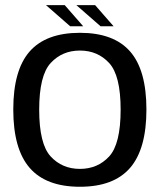

<svg xmlns="http://www.w3.org/2000/svg" viewBox="-20 -727 641 752"><path d="M293 4.5Q425.5 4.5 489.5 -69.5Q553.5 -143.5 553.5 -298Q553.5 -452.5 489.5 -525.5Q425.5 -598.5 293 -598.5Q160.5 -598.5 96.2 -525.5Q32 -452.5 32 -298Q32 -143.5 96.2 -69.5Q160.5 4.5 293 4.5ZM293 -65.5Q223.5 -65.5 178.5 -114.2Q133.5 -163 133.5 -297.5Q133.5 -431.5 178.5 -480.2Q223.5 -529 293 -529Q362.5 -529 407.5 -480.2Q452.5 -431.5 452.5 -297.5Q452.5 -163 407.5 -114.2Q362.5 -65.5 293 -65.5ZM374 -624H425L352.5 -707H279ZM255 -624H306L233.5 -707H160Z"/></svg>

Font: Anybody UltraCondensed Thin
Style: Regular
Weight: 400
Version: Version 1.111